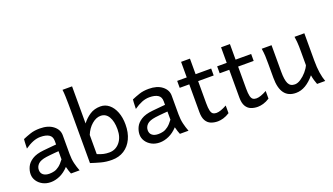

<svg xmlns="http://www.w3.org/2000/svg" viewBox="-69 -1305 3190 1840"><g transform="rotate(-20 1526.0 -384.5)"><path d="M463.9 -371.1V-180.7Q463.9 -127.9 474.1 -84.5Q484.4 -41 500.5 0H412.6Q407.7 -11.7 400.6 -32Q393.6 -52.2 388.2 -75.7Q345.2 -29.8 297.9 -8.8Q250.5 12.2 205.1 12.2Q159.2 12.2 123.3 -6.8Q87.4 -25.9 66.9 -57.1Q46.4 -88.4 46.4 -124.5Q46.4 -161.6 63.7 -198.7Q81.1 -235.8 123.8 -263.2Q166.5 -290.5 241.7 -297.9Q258.8 -299.8 286.1 -302.2Q313.5 -304.7 338.6 -307.1Q363.8 -309.6 373.5 -310.1V-346.7Q373.5 -391.1 342.5 -410.4Q311.5 -429.7 256.3 -429.7Q217.8 -429.7 179.2 -414.3Q140.6 -398.9 97.7 -368.7Q98.1 -379.4 98.6 -397.9Q99.1 -416.5 100.1 -435.1Q101.1 -453.6 102.5 -463.9Q139.6 -480 181.2 -493.9Q222.7 -507.8 278.3 -507.8Q362.8 -507.8 413.3 -468.5Q463.9 -429.2 463.9 -371.1ZM373.5 -158.7V-241.7Q361.3 -241.2 336.9 -239Q312.5 -236.8 287.4 -234.4Q262.2 -231.9 246.6 -229.5Q184.6 -220.7 159.4 -195.6Q134.3 -170.4 134.3 -136.7Q134.3 -104 157 -86.2Q179.7 -68.4 219.7 -68.4Q244.6 -68.4 268.8 -74.5Q293 -80.6 318.6 -99.9Q344.2 -119.1 373.5 -158.7Z M610.4 -781.2H708Q708 -727.5 708 -666.7Q708 -606 708 -550.3Q708 -494.6 708 -454.8Q708 -415 708 -402.8Q742.2 -447.8 788.3 -477.8Q834.5 -507.8 896 -507.8Q945.3 -507.8 983.4 -476.6Q1021.5 -445.3 1043 -390.1Q1064.5 -335 1064.5 -263.7Q1064.5 -180.2 1035.2 -118.2Q1005.9 -56.2 952.9 -22Q899.9 12.2 827.6 12.2Q768.6 12.2 716.3 -2Q664.1 -16.1 617.7 -31.7Q617.7 -51.8 617.7 -90.8Q617.7 -129.9 617.7 -180.7Q617.7 -231.4 617.7 -286.1Q617.7 -340.8 617.7 -392.8Q617.7 -444.8 617.7 -486.6Q617.7 -528.3 617.7 -551.8Q617.7 -586.9 617.4 -629.9Q617.2 -672.9 615.7 -713.4Q614.3 -753.9 610.4 -781.2ZM708 -285.6V-90.3Q744.1 -75.2 770.3 -69.3Q796.4 -63.5 827.6 -63.5Q892.6 -63.5 934.6 -113.8Q976.6 -164.1 976.6 -246.6Q976.6 -328.1 948 -375.2Q919.4 -422.4 866.7 -422.4Q821.3 -422.4 777.1 -384.5Q732.9 -346.7 708 -285.6Z M1574.7 -371.1V-180.7Q1574.7 -127.9 1585 -84.5Q1595.2 -41 1611.3 0H1523.4Q1518.6 -11.7 1511.5 -32Q1504.4 -52.2 1499 -75.7Q1456.1 -29.8 1408.7 -8.8Q1361.3 12.2 1315.9 12.2Q1270 12.2 1234.1 -6.8Q1198.2 -25.9 1177.7 -57.1Q1157.2 -88.4 1157.2 -124.5Q1157.2 -161.6 1174.6 -198.7Q1191.9 -235.8 1234.6 -263.2Q1277.3 -290.5 1352.5 -297.9Q1369.6 -299.8 1397 -302.2Q1424.3 -304.7 1449.5 -307.1Q1474.6 -309.6 1484.4 -310.1V-346.7Q1484.4 -391.1 1453.4 -410.4Q1422.4 -429.7 1367.2 -429.7Q1328.6 -429.7 1290 -414.3Q1251.5 -398.9 1208.5 -368.7Q1209 -379.4 1209.5 -397.9Q1210 -416.5 1210.9 -435.1Q1211.9 -453.6 1213.4 -463.9Q1250.5 -480 1292 -493.9Q1333.5 -507.8 1389.2 -507.8Q1473.6 -507.8 1524.2 -468.5Q1574.7 -429.2 1574.7 -371.1ZM1484.4 -158.7V-241.7Q1472.2 -241.2 1447.8 -239Q1423.3 -236.8 1398.2 -234.4Q1373 -231.9 1357.4 -229.5Q1295.4 -220.7 1270.3 -195.6Q1245.1 -170.4 1245.1 -136.7Q1245.1 -104 1267.8 -86.2Q1290.5 -68.4 1330.6 -68.4Q1355.5 -68.4 1379.6 -74.5Q1403.8 -80.6 1429.4 -99.9Q1455.1 -119.1 1484.4 -158.7Z M2028.8 -105V-26.9Q1995.1 -5.4 1964.4 3.4Q1933.6 12.2 1907.7 12.2Q1869.6 12.2 1838.4 -0.2Q1807.1 -12.7 1788.6 -44.2Q1770 -75.7 1770 -131.8Q1770 -149.4 1770 -189.5Q1770 -229.5 1770 -283.9Q1770 -338.4 1770 -400.6Q1770 -462.9 1770 -525.9Q1770 -588.9 1770 -644.5H1860.4Q1860.4 -582 1860.4 -511Q1860.4 -439.9 1860.4 -373.5Q1860.4 -307.1 1860.4 -258.1Q1860.4 -209 1860.4 -190.4Q1860.4 -140.1 1866.9 -113.8Q1873.5 -87.4 1887.2 -77.9Q1900.9 -68.4 1922.9 -68.4Q1962.9 -68.4 2028.8 -105ZM2019 -415H1672.4V-485.8H2019Z M2436.5 -105V-26.9Q2402.8 -5.4 2372.1 3.4Q2341.3 12.2 2315.4 12.2Q2277.3 12.2 2246.1 -0.2Q2214.8 -12.7 2196.3 -44.2Q2177.7 -75.7 2177.7 -131.8Q2177.7 -149.4 2177.7 -189.5Q2177.7 -229.5 2177.7 -283.9Q2177.7 -338.4 2177.7 -400.6Q2177.7 -462.9 2177.7 -525.9Q2177.7 -588.9 2177.7 -644.5H2268.1Q2268.1 -582 2268.1 -511Q2268.1 -439.9 2268.1 -373.5Q2268.1 -307.1 2268.1 -258.1Q2268.1 -209 2268.1 -190.4Q2268.1 -140.1 2274.7 -113.8Q2281.2 -87.4 2294.9 -77.9Q2308.6 -68.4 2330.6 -68.4Q2370.6 -68.4 2436.5 -105ZM2426.8 -415H2080.1V-485.8H2426.8Z M3005.4 0H2922.4Q2915.5 -17.1 2907.5 -43.7Q2899.4 -70.3 2895.5 -97.7Q2851.1 -43.9 2803.7 -15.9Q2756.3 12.2 2705.1 12.2Q2548.8 12.2 2548.8 -197.8Q2548.8 -201.2 2548.8 -222.2Q2548.8 -243.2 2548.8 -269.8Q2548.8 -296.4 2548.8 -317.4Q2548.8 -338.4 2548.8 -341.8Q2548.8 -388.2 2547.4 -421.1Q2545.9 -454.1 2539.1 -498H2639.2V-227.1Q2639.2 -144 2657.5 -106.2Q2675.8 -68.4 2722.2 -68.4Q2751 -68.4 2783.4 -90.1Q2815.9 -111.8 2843.3 -143.6Q2870.6 -175.3 2883.3 -205.1V-341.8Q2883.3 -374 2882.8 -397.9Q2882.3 -421.9 2880.1 -445.1Q2877.9 -468.3 2873.5 -498H2973.6V-219.7Q2973.6 -148.9 2981.9 -95Q2990.2 -41 3005.4 0Z"/></g></svg>

Font: Andika LitF DSA DSG
Style: Regular
Weight: 400
Designer: Victor Gaultney, Annie Olsen, Julie Remington, Don Collingsworth, Eric Hays, Becca Hirsbrunner
Foundry: SIL International
Version: Version 6.200 ; LitF DSA DSG; ttfautohint (v1.8.3.10-c5d8)